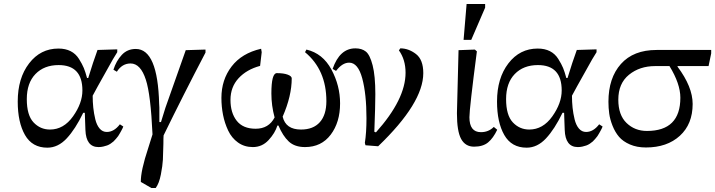

<svg xmlns="http://www.w3.org/2000/svg" viewBox="-20 -719 3550 953"><path d="M412 -332H418Q442 -411 464 -471L562 -474V-460L540 -424Q440 -246 440 -244Q440 -213 443 -184.5Q446 -156 453 -127Q460 -98 474.5 -81Q489 -64 510 -64Q546 -64 575 -102L592 -91Q592 -90 588 -81.5Q584 -73 582 -70Q580 -67 575 -57.5Q570 -48 566.5 -43.5Q563 -39 556 -30.5Q549 -22 543.5 -17Q538 -12 529 -6Q520 0 511.5 3Q503 6 492 8.5Q481 11 469 11Q407 11 404 -74Q403 -87 402.5 -115Q402 -143 401 -159H393Q354 -78 311 -32Q268 14 215 14Q140 14 104 -49Q68 -112 68 -215Q68 -331 124.5 -404.5Q181 -478 270 -478Q305 -478 330.5 -465Q356 -452 372 -426.5Q388 -401 396 -381.5Q404 -362 412 -332ZM228 -76Q296 -76 342.5 -141.5Q389 -207 389 -270Q389 -396 271 -396Q199 -396 156 -351.5Q113 -307 113 -227Q113 -147 146.5 -111.5Q180 -76 228 -76Z M1000 -473V-458Q890 -248 792 -47Q791 -36 791 -5Q790 45 788.5 74Q787 103 778.5 147Q770 191 753 214H731L679 184Q678 129 716 15Q735 -45 737 -52Q728 -250 704 -323Q678 -404 628 -404Q586 -404 560 -363L543 -373Q557 -417 584.5 -446.5Q612 -476 654 -476Q763 -476 770 -203Q771 -190 771 -185V-113H779L801 -184L902 -470Z M1383 -140Q1398 -76 1474 -76Q1535 -76 1567.5 -112.5Q1600 -149 1600 -217Q1600 -372 1494 -460L1501 -473Q1582 -454 1625 -374Q1668 -294 1668 -206Q1668 -112 1621.5 -50.5Q1575 11 1494 11Q1443 11 1413.5 -16.5Q1384 -44 1362 -96H1357Q1345 -58 1313 -23.5Q1281 11 1235 11Q1193 11 1161.5 -11.5Q1130 -34 1112.5 -71Q1095 -108 1087 -149Q1079 -190 1079 -233Q1079 -323 1129.5 -389Q1180 -455 1276 -477L1279 -460L1271 -392Q1204 -374 1164 -330.5Q1124 -287 1124 -223Q1124 -159 1155 -119.5Q1186 -80 1249 -80Q1314 -80 1343 -136Q1327 -195 1327 -255Q1327 -356 1354 -356Q1388 -356 1408 -348.5Q1428 -341 1428 -330Q1428 -243 1383 -140Z M1857 7 1794 2 1791 -10Q1799 -60 1799 -132Q1799 -252 1778 -330Q1757 -408 1713 -408Q1679 -408 1648 -367L1631 -377Q1666 -479 1744 -479Q1776 -479 1796 -463Q1816 -447 1829.5 -395Q1843 -343 1843 -251Q1843 -195 1838 -65L1846 -62Q1993 -226 1993 -358Q1993 -423 1960 -469L1967 -479Q2008 -479 2044.5 -451Q2081 -423 2081 -356Q2081 -208 1857 7Z M2248 -157Q2248 -177 2256 -470L2337 -473L2347 -464Q2310 -180 2310 -137Q2310 -63 2367 -63Q2405 -63 2431 -89L2448 -75Q2428 -33 2402.5 -12Q2377 9 2333 9Q2290 9 2269 -29Q2248 -67 2248 -157ZM2281 -521 2296 -699H2388V-681L2319 -521Z M2791 -332H2797Q2821 -411 2843 -471L2941 -474V-460L2919 -424Q2819 -246 2819 -244Q2819 -213 2822 -184.5Q2825 -156 2832 -127Q2839 -98 2853.5 -81Q2868 -64 2889 -64Q2925 -64 2954 -102L2971 -91Q2971 -90 2967 -81.5Q2963 -73 2961 -70Q2959 -67 2954 -57.5Q2949 -48 2945.5 -43.5Q2942 -39 2935 -30.5Q2928 -22 2922.5 -17Q2917 -12 2908 -6Q2899 0 2890.5 3Q2882 6 2871 8.5Q2860 11 2848 11Q2786 11 2783 -74Q2782 -87 2781.5 -115Q2781 -143 2780 -159H2772Q2733 -78 2690 -32Q2647 14 2594 14Q2519 14 2483 -49Q2447 -112 2447 -215Q2447 -331 2503.5 -404.5Q2560 -478 2649 -478Q2684 -478 2709.5 -465Q2735 -452 2751 -426.5Q2767 -401 2775 -381.5Q2783 -362 2791 -332ZM2607 -76Q2675 -76 2721.5 -141.5Q2768 -207 2768 -270Q2768 -396 2650 -396Q2578 -396 2535 -351.5Q2492 -307 2492 -227Q2492 -147 2525.5 -111.5Q2559 -76 2607 -76Z M3510 -454 3497 -391H3343V-388Q3418 -288 3418 -203Q3418 -103 3354.5 -45Q3291 13 3186 13Q3141 13 3106.5 -2Q3072 -17 3052.5 -40Q3033 -63 3020.5 -94.5Q3008 -126 3004 -154.5Q3000 -183 3000 -214Q3000 -332 3062 -401.5Q3124 -471 3239 -471H3510ZM3303 -391H3232Q3155 -391 3102 -348Q3049 -305 3049 -224Q3049 -148 3090 -108.5Q3131 -69 3191 -69Q3357 -69 3357 -234Q3357 -303 3303 -391Z"/></svg>

Font: myMathFont
Style: Regular
Weight: 400
Designer: Ross Mills, John Hudson & Paul Hanslow, Tiro Typeworks Ltd; with prior portions MicroPress Inc., and Coen Hoffman. Math 
Foundry: Tiro Typeworks Ltd
Version: Version 2.13 b171